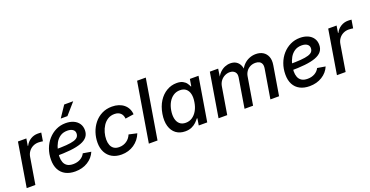

<svg xmlns="http://www.w3.org/2000/svg" viewBox="-30 -1479 4266 2212"><g transform="rotate(-20 2102.5 -372.5)"><path d="M24.9 0 113.8 -539.1H216.8L202.6 -452.6H207.5Q229.5 -496.6 269.8 -521.5Q310.1 -546.4 358.4 -546.4Q368.7 -546.4 381.1 -545.7Q393.6 -544.9 401.4 -543.9L384.8 -442.9Q377.4 -444.3 361.8 -446.3Q346.2 -448.2 329.6 -448.2Q294.4 -448.2 263.7 -433.1Q232.9 -418 212.2 -390.4Q191.4 -362.8 185.1 -325.7L131.3 0Z M618.7 11.7Q550.3 11.7 501 -14.2Q451.7 -40 425.3 -89.8Q398.9 -139.6 399.4 -210.9Q399.9 -281.7 422.6 -343.3Q445.3 -404.8 486.3 -451.2Q527.3 -497.6 581.8 -523.9Q636.2 -550.3 700.2 -550.3Q754.9 -550.3 796.1 -532Q837.4 -513.7 860.6 -479.7Q883.8 -445.8 883.8 -398.4Q883.8 -350.6 857.9 -318.1Q832 -285.6 779.5 -266.1Q727.1 -246.6 647.2 -238Q567.4 -229.5 459.5 -229.5L472.7 -304.2Q563.5 -304.2 623 -308.8Q682.6 -313.5 717 -324.2Q751.5 -335 765.9 -353Q780.3 -371.1 780.3 -397.5Q780.3 -427.2 755.9 -444.6Q731.4 -461.9 689.5 -461.9Q637.7 -461.9 601.8 -437.5Q565.9 -413.1 544.2 -374.3Q522.5 -335.4 512.5 -292Q502.4 -248.5 502.4 -209.5Q502 -172.9 513.4 -142.3Q524.9 -111.8 552 -94Q579.1 -76.2 625.5 -76.2Q675.8 -76.2 713.4 -97.7Q751 -119.1 769 -155.8L867.7 -139.2Q838.9 -70.3 772.7 -29.3Q706.5 11.7 618.7 11.7ZM667.5 -618.7 760.3 -757.3H870.6L749.5 -618.7Z M1187 11.2Q1119.6 11.2 1071 -16.4Q1022.5 -43.9 996.3 -94.2Q970.2 -144.5 970.2 -211.4Q970.2 -274.9 990.2 -335Q1010.3 -395 1048.6 -442.9Q1086.9 -490.7 1142.1 -518.8Q1197.3 -546.9 1267.1 -546.9Q1311 -546.9 1347.7 -535.2Q1384.3 -523.4 1411.4 -501.2Q1438.5 -479 1454.3 -448Q1470.2 -417 1472.7 -378.4L1369.1 -362.8Q1367.2 -383.8 1360.1 -400.9Q1353 -418 1340.1 -430.4Q1327.1 -442.9 1308.6 -449.7Q1290 -456.5 1265.1 -456.5Q1218.8 -456.5 1183.6 -434.6Q1148.4 -412.6 1124.8 -376.2Q1101.1 -339.8 1089.1 -296.6Q1077.1 -253.4 1077.1 -210.9Q1077.1 -172.9 1088.9 -142.8Q1100.6 -112.8 1125.7 -95.9Q1150.9 -79.1 1189.9 -79.1Q1216.3 -79.1 1239.5 -86.4Q1262.7 -93.8 1282 -107.2Q1301.3 -120.6 1315.7 -139.2Q1330.1 -157.7 1338.9 -179.7L1438.5 -157.7Q1423.3 -118.7 1398.4 -87.6Q1373.5 -56.6 1340.8 -34.4Q1308.1 -12.2 1269.3 -0.5Q1230.5 11.2 1187 11.2Z M1749.5 -727.5 1628.9 0H1522.5L1643.1 -727.5Z M1967.3 10.7Q1900.9 10.7 1855.2 -23.4Q1809.6 -57.6 1791 -120.4Q1772.5 -183.1 1786.6 -269Q1801.3 -356 1840.8 -418Q1880.4 -480 1937.5 -513.4Q1994.6 -546.9 2060.1 -546.9Q2106.9 -546.9 2135.3 -531.7Q2163.6 -516.6 2179 -494.9Q2194.3 -473.1 2202.1 -453.6H2207.5L2221.7 -539.1H2327.6L2238.3 0H2134.3L2147.9 -83.5H2140.6Q2125.5 -63 2102.5 -41Q2079.6 -19 2046.4 -4.2Q2013.2 10.7 1967.3 10.7ZM2006.3 -80.1Q2051.8 -80.1 2087.2 -104.2Q2122.6 -128.4 2146.5 -170.9Q2170.4 -213.4 2179.2 -269.5Q2189 -326.2 2179.2 -367.9Q2169.4 -409.7 2141.6 -432.9Q2113.8 -456.1 2068.4 -456.1Q2022 -456.1 1986.1 -431.9Q1950.2 -407.7 1927 -366Q1903.8 -324.2 1895 -269.5Q1886.2 -214.8 1895.5 -171.9Q1904.8 -128.9 1932.6 -104.5Q1960.4 -80.1 2006.3 -80.1Z M2377 0 2466.3 -539.1H2568.4L2550.3 -416.5L2541.5 -419.4Q2561 -464.8 2589.6 -493.2Q2618.2 -521.5 2651.6 -535.2Q2685.1 -548.8 2719.2 -548.8Q2760.7 -548.8 2789.3 -531Q2817.9 -513.2 2833 -482.2Q2848.1 -451.2 2849.6 -410.2L2836.4 -417Q2854 -459.5 2884 -488.8Q2914.1 -518.1 2952.1 -533.4Q2990.2 -548.8 3031.7 -548.8Q3081.5 -548.8 3118.2 -526.9Q3154.8 -504.9 3171.9 -462.6Q3189 -420.4 3178.7 -358.4L3119.1 0H3012.7L3071.8 -355Q3078.1 -392.1 3068.4 -414.1Q3058.6 -436 3038.3 -445.6Q3018.1 -455.1 2992.2 -455.1Q2956.1 -455.1 2927.2 -439.9Q2898.4 -424.8 2880.4 -398.7Q2862.3 -372.6 2856.9 -339.8L2800.3 0H2695.8L2755.4 -361.8Q2763.2 -406.2 2740.5 -430.7Q2717.8 -455.1 2677.2 -455.1Q2646 -455.1 2616.5 -440.4Q2586.9 -425.8 2565.7 -397.7Q2544.4 -369.6 2538.1 -329.1L2483.4 0Z M3491.7 11.7Q3423.3 11.7 3374 -14.2Q3324.7 -40 3298.3 -89.8Q3272 -139.6 3272.5 -210.9Q3272.9 -281.7 3295.7 -343.3Q3318.4 -404.8 3359.4 -451.2Q3400.4 -497.6 3454.8 -523.9Q3509.3 -550.3 3573.2 -550.3Q3627.9 -550.3 3669.2 -532Q3710.4 -513.7 3733.6 -479.7Q3756.8 -445.8 3756.8 -398.4Q3756.8 -350.6 3731 -318.1Q3705.1 -285.6 3652.6 -266.1Q3600.1 -246.6 3520.3 -238Q3440.4 -229.5 3332.5 -229.5L3345.7 -304.2Q3436.5 -304.2 3496.1 -308.8Q3555.7 -313.5 3590.1 -324.2Q3624.5 -335 3638.9 -353Q3653.3 -371.1 3653.3 -397.5Q3653.3 -427.2 3628.9 -444.6Q3604.5 -461.9 3562.5 -461.9Q3510.7 -461.9 3474.9 -437.5Q3439 -413.1 3417.2 -374.3Q3395.5 -335.4 3385.5 -292Q3375.5 -248.5 3375.5 -209.5Q3375 -172.9 3386.5 -142.3Q3397.9 -111.8 3425 -94Q3452.1 -76.2 3498.5 -76.2Q3548.8 -76.2 3586.4 -97.7Q3624 -119.1 3642.1 -155.8L3740.7 -139.2Q3711.9 -70.3 3645.8 -29.3Q3579.6 11.7 3491.7 11.7Z M3828.6 0 3917.5 -539.1H4020.5L4006.3 -452.6H4011.2Q4033.2 -496.6 4073.5 -521.5Q4113.8 -546.4 4162.1 -546.4Q4172.4 -546.4 4184.8 -545.7Q4197.3 -544.9 4205.1 -543.9L4188.5 -442.9Q4181.2 -444.3 4165.5 -446.3Q4149.9 -448.2 4133.3 -448.2Q4098.1 -448.2 4067.4 -433.1Q4036.6 -418 4015.9 -390.4Q3995.1 -362.8 3988.8 -325.7L3935.1 0Z"/></g></svg>

Font: Inter 18pt Medium
Style: Italic
Weight: 500
Italic angle: -9.3988°
Designer: Rasmus Andersson
Foundry: rsms
Version: Version 4.001;git-66647c0bb